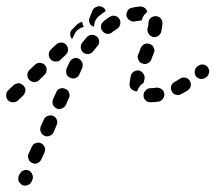

<svg xmlns="http://www.w3.org/2000/svg" viewBox="-42 -307 694 618"><path d="M18 276Q20 280 23 283Q26 287 30 289Q38 292 47 289Q56 286 60 277L62 272Q66 263 62 255Q59 246 51 242Q42 238 33 242Q25 245 21 254L18 259Q17 263 17 267Q16 272 18 276ZM62 218Q66 219 70 220Q75 220 79 218Q83 216 86 213Q89 210 91 206L101 184Q105 176 102 167Q98 158 90 154Q86 152 81 152Q77 152 73 154Q68 155 65 158Q62 162 60 166L50 188Q46 196 50 205Q53 214 62 218ZM101 130Q105 132 109 132Q114 132 118 130Q122 129 125 126Q129 122 131 118L140 96Q144 88 141 79Q138 70 129 66Q121 63 112 66Q103 69 99 78L89 100Q86 109 89 117Q92 126 101 130ZM128 29Q130 34 133 37Q136 40 140 42Q149 46 157 42Q166 39 170 31L180 8Q182 4 182 0Q182 -5 180 -9Q179 -13 176 -16Q172 -20 168 -21Q160 -25 151 -22Q142 -19 139 -10L129 12Q127 16 127 21Q127 25 128 29ZM33 -32Q30 -35 26 -37Q22 -39 18 -39Q13 -39 9 -37Q5 -36 2 -33L-16 -16Q-22 -10 -22 -1Q-23 9 -16 16Q-10 22 -1 22Q9 23 16 16L33 0Q39 -7 40 -16Q40 -25 33 -32ZM487 -5Q486 -10 484 -14Q482 -17 478 -20Q475 -23 470 -24Q466 -25 462 -25Q452 -23 441 -23Q437 -23 433 -21Q429 -19 426 -15Q423 -12 421 -8Q420 -4 420 1Q420 10 427 16Q434 23 443 22Q456 22 468 20Q477 19 482 11Q488 4 487 -5ZM572 -30Q573 -35 572 -39Q571 -43 569 -47Q564 -55 555 -57Q545 -59 538 -54Q528 -48 520 -43Q516 -41 513 -38Q510 -34 509 -30Q508 -26 508 -21Q509 -17 511 -13Q513 -9 516 -6Q520 -3 524 -2Q528 -1 533 -1Q537 -2 541 -4Q551 -9 562 -16Q566 -19 568 -22Q571 -26 572 -30ZM380 -21Q377 -24 376 -29Q374 -33 375 -37Q376 -49 379 -63Q380 -68 383 -71Q386 -75 389 -77Q393 -79 398 -80Q402 -81 406 -80Q415 -77 420 -69Q425 -61 423 -52Q421 -45 420 -40Q414 -36 409 -31Q403 -24 400 -15Q399 -14 399 -13Q398 -13 397 -13Q396 -13 395 -13Q391 -14 387 -16Q383 -18 380 -21ZM102 -98Q96 -104 86 -105Q77 -105 70 -98L53 -82Q46 -75 46 -66Q46 -57 52 -50Q59 -43 68 -43Q78 -43 84 -49L101 -66Q108 -72 108 -82Q109 -91 102 -98ZM631 -73Q632 -78 631 -82Q630 -86 627 -90Q622 -98 613 -99Q604 -101 596 -95L594 -94Q590 -91 588 -87Q585 -84 585 -79Q584 -75 585 -70Q586 -66 588 -62Q594 -55 603 -53Q612 -52 620 -57L622 -59Q626 -61 628 -65Q630 -69 631 -73ZM212 -118Q204 -122 195 -119Q186 -116 182 -107Q176 -96 172 -85Q170 -81 171 -76Q171 -72 172 -68Q174 -64 177 -61Q181 -58 185 -56Q194 -53 202 -56Q211 -60 214 -69Q218 -78 222 -87Q226 -96 223 -105Q220 -113 212 -118ZM408 -145 407 -141 403 -132Q401 -128 401 -123Q402 -119 403 -115Q405 -111 408 -107Q411 -104 416 -103Q424 -99 433 -103Q441 -107 445 -115L448 -124L450 -128L453 -136Q457 -145 453 -153Q449 -162 441 -165Q436 -167 432 -167Q427 -167 423 -165Q419 -163 416 -160Q413 -157 411 -153ZM154 -116 170 -131Q177 -138 177 -147Q177 -156 171 -163Q165 -170 155 -170Q146 -170 139 -164L123 -149L122 -148Q115 -141 115 -132Q115 -122 121 -116Q124 -112 128 -111Q132 -109 137 -109Q141 -109 146 -110Q150 -112 153 -115ZM270 -189Q266 -192 262 -194Q258 -195 254 -195Q249 -195 245 -193Q241 -191 238 -188Q230 -179 223 -170Q217 -163 218 -153Q219 -144 226 -138Q233 -132 242 -133Q252 -134 258 -142Q264 -150 271 -158Q278 -165 277 -174Q277 -183 270 -189ZM222 -219Q225 -220 228 -220Q226 -223 225 -226Q223 -231 223 -236Q218 -236 215 -234Q211 -232 208 -230L191 -213Q184 -207 184 -197Q184 -188 190 -181Q190 -181 190 -181Q190 -181 190 -181L197 -195Q200 -203 206 -209Q213 -215 222 -219ZM450 -188Q454 -187 459 -188Q463 -189 467 -191Q471 -194 473 -197Q476 -201 477 -205Q480 -220 481 -232Q481 -241 475 -248Q468 -255 459 -255Q450 -255 443 -249Q436 -243 436 -233Q436 -226 433 -216Q431 -206 436 -199Q441 -191 450 -188ZM342 -221Q344 -225 345 -229Q346 -234 345 -238Q345 -243 342 -246Q340 -250 336 -253Q332 -255 328 -256Q324 -257 319 -256Q315 -255 311 -253Q302 -247 293 -240L291 -238Q288 -235 286 -232Q283 -228 283 -223Q282 -219 284 -214Q285 -210 288 -207Q294 -199 303 -198Q312 -197 319 -203L321 -205Q328 -210 336 -215Q339 -218 342 -221ZM247 -251 256 -274Q260 -282 269 -285Q278 -289 286 -285Q291 -283 294 -280Q297 -276 298 -271Q288 -265 279 -257L277 -256Q270 -250 266 -243Q262 -235 261 -226Q260 -223 260 -221Q260 -221 259 -221Q258 -221 258 -222Q249 -225 246 -234Q243 -243 247 -251ZM383 -238Q379 -239 375 -242Q371 -244 369 -248Q366 -251 365 -256Q364 -265 369 -273Q374 -281 383 -282Q395 -285 408 -286Q416 -287 423 -282Q430 -277 432 -269Q430 -267 428 -265Q421 -259 417 -250Q415 -246 414 -242Q414 -241 413 -241Q412 -241 412 -241Q402 -240 392 -238Q388 -237 383 -238Z"/></svg>

Font: FRB American Cursive Guidelines Dashed Extrabold
Style: Bold Italic
Weight: 800
Italic angle: -25°
Version: Version 2.0;Modular Font Editor K font №1